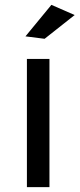

<svg xmlns="http://www.w3.org/2000/svg" viewBox="-20 -772 328 792"><path d="M91 -529H184V0H91ZM192 -752 288 -710 164 -612 85 -622Z"/></svg>

Font: Montserrat
Style: Regular
Weight: 400
Designer: Julieta Ulanovsky
Foundry: Julieta Ulanovsky
Version: Version 6.001